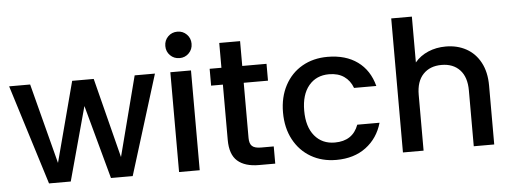

<svg xmlns="http://www.w3.org/2000/svg" viewBox="-50 -908 2811 1056"><g transform="rotate(-5 1355.0 -380.5)"><path d="M815 -551 644 0H524L413 -407L302 0H182L10 -551H126L241 -108L358 -551H477L589 -110L703 -551Z M885 -697Q885 -728 906 -749Q927 -770 958 -770Q988 -770 1009 -749Q1030 -728 1030 -697Q1030 -666 1009 -645Q988 -624 958 -624Q927 -624 906 -645Q885 -666 885 -697ZM1014 -551V0H900V-551Z M1297 -458V-153Q1297 -122 1311.5 -108.5Q1326 -95 1361 -95H1431V0H1341Q1264 0 1223 -36Q1182 -72 1182 -153V-458H1117V-551H1182V-688H1297V-551H1431V-458Z M1768 -560Q1868 -560 1933.5 -512.5Q1999 -465 2022 -377H1899Q1884 -418 1851 -441Q1818 -464 1768 -464Q1698 -464 1656.5 -414.5Q1615 -365 1615 -276Q1615 -187 1656.5 -137Q1698 -87 1768 -87Q1867 -87 1899 -174H2022Q1998 -90 1932 -40.5Q1866 9 1768 9Q1689 9 1628 -26.5Q1567 -62 1532.5 -126.5Q1498 -191 1498 -276Q1498 -361 1532.5 -425.5Q1567 -490 1628 -525Q1689 -560 1768 -560Z M2640 -325V0H2527V-308Q2527 -382 2490 -421.5Q2453 -461 2389 -461Q2325 -461 2287.5 -421.5Q2250 -382 2250 -308V0H2136V-740H2250V-487Q2279 -522 2323.5 -541Q2368 -560 2421 -560Q2484 -560 2533.5 -533Q2583 -506 2611.5 -453Q2640 -400 2640 -325Z"/></g></svg>

Font: Poppins-tnum Medium
Style: Regular
Weight: 500
Designer: Ninad Kale (Devanagari), Jonny Pinhorn (Latin)
Foundry: Indian Type Foundry
Version: Version 4.004